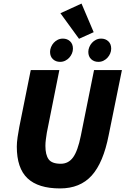

<svg xmlns="http://www.w3.org/2000/svg" viewBox="-20 -1042 702 1074"><path d="M88 -332 152 -650H312L242 -300Q239 -280 236.5 -262Q234 -244 234 -226Q234 -176 252 -151Q270 -126 320 -126Q363 -126 389 -162Q415 -198 432 -282L506 -650H662L588 -286Q558 -132 493 -60Q428 12 316 12Q194 12 134 -44.5Q74 -101 74 -222Q74 -245 78.5 -275.5Q83 -306 88 -332ZM316 -696Q292 -696 276 -711Q260 -726 260 -752Q260 -765 265.5 -778.5Q271 -792 280.5 -802.5Q290 -813 303 -819.5Q316 -826 332 -826Q356 -826 372 -811Q388 -796 388 -770Q388 -756 382.5 -743Q377 -730 367.5 -719.5Q358 -709 345 -702.5Q332 -696 316 -696ZM530 -696Q506 -696 490 -711Q474 -726 474 -752Q474 -765 479.5 -778.5Q485 -792 494.5 -802.5Q504 -813 517 -819.5Q530 -826 546 -826Q570 -826 586 -811Q602 -796 602 -770Q602 -756 596.5 -743Q591 -730 581.5 -719.5Q572 -709 559 -702.5Q546 -696 530 -696ZM422 -825 318 -968 436 -1022 504 -862Z"/></svg>

Font: mr_Source Sans Pro
Style: Italic
Weight: 900
Italic angle: -11°
Designer: Paul D. Hunt
Foundry: Adobe Systems Incorporated
Version: Version 1.076;July 10, 2024;FontCreator 11.5.0.2430 64-bit